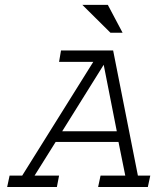

<svg xmlns="http://www.w3.org/2000/svg" viewBox="-20 -753 626 773"><path d="M225.6 -549.8H435.5L535.2 -45.9H585L575.2 0H375L384.8 -45.9H484.4L457 -181.6H204.1L119.1 -45.9H217.8L209 0H8.8L18.6 -45.9H69.3L355.5 -503.9H217.8ZM450.2 -224.6 397.5 -492.2 230.5 -224.6ZM311.5 -733.4H414.1L473.6 -621.1H424.8Z"/></svg>

Font: Thabit-Oblique
Style: Oblique
Weight: 500
Designer: Regenerated by Nadim Shaikli
Foundry: MAK Alagha
Version: 0.01